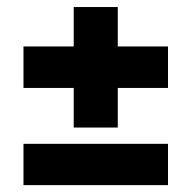

<svg xmlns="http://www.w3.org/2000/svg" viewBox="-20 -578 558 560"><path d="M470 -38H48.5V-158.5H470ZM323.5 -557.5V-206H195V-557.5ZM470 -321.5H48.5V-442.5H470Z"/></svg>

Font: Anek Malayalam Medium
Style: Bold
Weight: 700
Version: Version 1.003